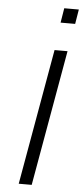

<svg xmlns="http://www.w3.org/2000/svg" viewBox="-60 -925 415 958"><g transform="rotate(5 147.5 -446.0)"><path d="M137 0H72L192 -680H257ZM283 -819H210L222 -892H295Z"/></g></svg>

Font: Inria Sans Light
Style: Italic
Weight: 300
Italic angle: -10°
Designer: Black Foundry Team
Foundry: Black Foundry
Version: Version 1.2; ttfautohint (v1.8.3)